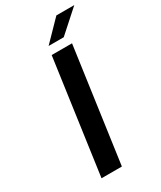

<svg xmlns="http://www.w3.org/2000/svg" viewBox="-216 -945 858 1021"><g transform="rotate(-30 212.5 -435.0)"><path d="M188 -700H313L215 0H90ZM198 -750 315 -870H425L291 -750Z"/></g></svg>

Font: Fivo Sans Modern Med
Style: Italic
Weight: 450
Designer: Alexander Slobzheninov
Foundry: Alexander Slobzheninov
Version: 1.0